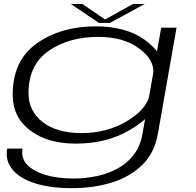

<svg xmlns="http://www.w3.org/2000/svg" viewBox="-20 -725 998 976"><path d="M345.5 231.5Q235.5 231.5 158 206.8Q80.5 182 43.2 136.8Q6 91.5 16.5 30.5H94.5Q86 77.5 117.5 111.5Q149 145.5 210.8 164Q272.5 182.5 354 182.5Q415 182.5 473 170Q531 157.5 579.2 130.8Q627.5 104 660.2 61.2Q693 18.5 704 -42.5L717.5 -119.5Q687.5 -92.5 637.5 -63Q522.5 5 365.5 5Q221 5 132.8 -62.2Q44.5 -129.5 44.5 -243.5Q44.5 -418 167.2 -504.5Q290 -591 465.5 -591Q621.5 -591 715 -523Q757 -492 778 -464.5L799.5 -584.5H877.5L782.5 -44.5Q765.5 52 703.5 113Q641.5 174 548.5 202.8Q455.5 231.5 345.5 231.5ZM759.5 -357Q762.5 -422 690 -476.5Q610 -537.5 480 -537.5Q330.5 -537.5 228.2 -467Q126 -396.5 125 -255Q124 -161 196.5 -104.8Q269 -48.5 394 -48.5Q524 -48.5 625.5 -109.5Q719 -165.5 737.5 -232ZM483 -608.5 339.5 -705H398L514 -626L656.5 -705H716L539 -608.5Z"/></svg>

Font: Anybody UltraExpanded Light
Style: Italic
Weight: 300
Width: 9
Italic angle: -10°
Designer: Tyler Finck
Foundry: Etcetera Type Company
Version: Version 1.010; ttfautohint (v1.8.3) -l 8 -r 50 -G 200 -x 14 